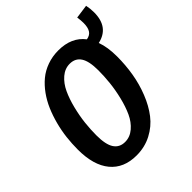

<svg xmlns="http://www.w3.org/2000/svg" viewBox="-212 -911 1066 1066"><g transform="rotate(-45 321.0 -378.0)"><path d="M642.1 -713.9Q642.1 -597.7 540 -575.2Q559.1 -524.4 559.1 -450.2Q559.1 -383.3 548.3 -318.8Q537.6 -254.4 513.4 -193.4Q489.3 -132.3 453.9 -86.4Q418.5 -40.5 365.2 -12.7Q312 15.1 247.1 15.1Q147.5 15.1 93.3 -50.3Q39.1 -115.7 39.1 -238.8Q39.1 -285.2 44.4 -331.5Q49.8 -377.9 62 -424.3Q74.2 -470.7 91.8 -511.7Q109.4 -552.7 135 -588.4Q160.6 -624 191.9 -649.9Q223.1 -675.8 264.2 -690.4Q305.2 -705.1 352.1 -705.1Q455.1 -705.1 507.8 -636.2Q535.2 -640.6 547.1 -659.7Q559.1 -678.7 559.1 -713.9Q559.1 -733.4 555.2 -759.8L636.2 -771Q642.1 -742.7 642.1 -713.9ZM254.9 -83Q293.9 -83 325.4 -109.9Q356.9 -136.7 376 -178Q395 -219.2 408 -272.5Q420.9 -325.7 426 -374.5Q431.2 -423.3 431.2 -469.2Q431.2 -541.5 409.4 -574.7Q387.7 -607.9 344.2 -607.9Q306.2 -607.9 274.9 -581.1Q243.7 -554.2 224.4 -512.7Q205.1 -471.2 191.9 -418.2Q178.7 -365.2 173.3 -316.4Q168 -267.6 168 -222.2Q168 -149.4 189.9 -116.2Q211.9 -83 254.9 -83Z"/></g></svg>

Font: Fira Sans Compressed Medium
Style: Italic
Weight: 500
Width: 3
Italic angle: -8°
Designer: Carrois Corporate & Edenspiekermann AG
Foundry: Carrois Corporate GbR & Edenspiekermann AG
Version: Version 4.203;PS 004.203;hotconv 1.0.88;makeotf.lib2.5.64775